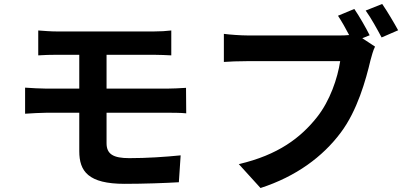

<svg xmlns="http://www.w3.org/2000/svg" viewBox="-20 -888 2040 964"><path d="M106 -448V-317C136 -319 186 -322 215 -322H378V-129C378 -28 423 35 606 35C700 35 813 31 878 27L887 -108C807 -100 718 -94 629 -94C549 -94 515 -114 515 -169V-322H820C842 -322 887 -322 915 -319L914 -447C888 -445 838 -443 817 -443H515V-613H750C786 -613 814 -611 840 -610V-735C816 -732 784 -730 750 -730C662 -730 354 -730 269 -730C233 -730 201 -733 172 -735V-610C201 -612 233 -613 269 -613H378V-443H215C184 -443 134 -446 106 -448Z M1899 -868 1816 -835C1843 -798 1874 -741 1896 -700L1979 -736C1960 -771 1924 -832 1899 -868ZM1863 -654 1799 -696 1836 -711C1818 -747 1785 -805 1759 -843L1677 -809C1696 -780 1716 -745 1733 -712C1715 -710 1698 -710 1686 -710C1630 -710 1298 -710 1223 -710C1190 -710 1133 -714 1104 -718V-577C1130 -579 1177 -581 1223 -581C1298 -581 1628 -581 1688 -581C1675 -495 1637 -382 1571 -299C1490 -197 1377 -110 1179 -64L1288 56C1467 -2 1600 -101 1690 -221C1774 -332 1817 -487 1840 -585C1846 -606 1853 -635 1863 -654Z"/></svg>

Font: Noto Sans Mono CJK HK
Style: Bold
Weight: 700
Designer: Ryoko NISHIZUKA 西塚涼子 (kana, bopomofo & ideographs); Paul D. Hunt (Latin, Greek & Cyrillic); Sandoll Communications 산돌커뮤니
Foundry: Adobe
Version: Version 2.004;hotconv 1.0.118;makeotfexe 2.5.65603